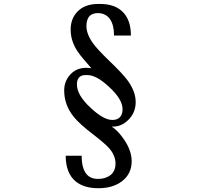

<svg xmlns="http://www.w3.org/2000/svg" viewBox="-20 -826 1040 986"><path d="M418.9 -440.4H429.7Q475.6 -440.4 541 -378.9Q609.4 -316.4 609.4 -264.6Q609.4 -234.4 591.8 -220.7Q579.1 -210 556.6 -210Q511.7 -210 445.3 -272.5Q375 -336.9 375 -392.6Q375 -416 385.7 -427.7Q396.5 -440.4 418.9 -440.4ZM494.1 -805.7H484.4Q415 -805.7 377 -765.6Q342.8 -729.5 342.8 -673.8Q342.8 -623 370.1 -575.2Q385.7 -547.9 424.8 -503.9L449.2 -475.6Q382.8 -486.3 342.8 -445.3Q309.6 -410.2 309.6 -361.3Q309.6 -287.1 358.4 -226.6Q386.7 -190.4 460.9 -133.8Q517.6 -89.8 539.1 -66.4Q573.2 -28.3 573.2 13.7Q573.2 56.6 542 77.1Q517.6 92.8 483.4 92.8Q443.4 92.8 422.9 66.4Q399.4 37.1 399.4 -26.4H317.4Q317.4 61.5 367.2 104.5Q410.2 140.6 485.4 140.6Q558.6 140.6 605.5 105.5Q656.2 67.4 656.2 2Q656.2 -51.8 617.2 -109.4Q585.9 -155.3 553.7 -175.8Q602.5 -173.8 638.7 -210Q676.8 -247.1 676.8 -301.8Q676.8 -357.4 633.8 -415Q608.4 -449.2 541 -513.7Q482.4 -570.3 460 -600.6Q423.8 -649.4 423.8 -692.4Q423.8 -727.5 441.4 -745.1Q457 -758.8 483.4 -758.8Q513.7 -758.8 535.2 -739.3Q565.4 -710 565.4 -643.6H652.3Q652.3 -727.5 605.5 -769.5Q565.4 -805.7 494.1 -805.7Z"/></svg>

Font: DotumChe
Style: Regular
Weight: 400
Monospace: yes
Version: Version 2.21